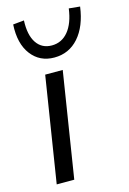

<svg xmlns="http://www.w3.org/2000/svg" viewBox="-115 -800 573 856"><g transform="rotate(-15 171.5 -372.0)"><path d="M37 0 114 -486H195L118 0ZM174 -549Q107 -549 68 -600Q29 -651 34 -739L85 -744Q82 -677 106.5 -640.5Q131 -604 177 -604Q223 -604 253 -640.5Q283 -677 292 -744L343 -739Q331 -650 286.5 -599.5Q242 -549 174 -549Z"/></g></svg>

Font: Nunito Sans
Style: Italic
Weight: 400
Italic angle: -9°
Designer: Vernon Adams
Foundry: Vernon Adams
Version: Version 3.006; ttfautohint (v1.8.3)